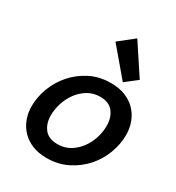

<svg xmlns="http://www.w3.org/2000/svg" viewBox="-188 -896 937 1023"><g transform="rotate(30 280.5 -385.0)"><path d="M447 -296Q447 -347 421 -380.5Q395 -414 340 -414Q298 -414 264.5 -393.5Q231 -373 208 -341.5Q185 -310 173 -271.5Q161 -233 161 -197Q161 -147 187 -114Q213 -81 268 -81Q311 -81 344 -101Q377 -121 400 -152Q423 -183 435 -221Q447 -259 447 -296ZM48 -188Q48 -245 69.5 -301.5Q91 -358 131 -403.5Q171 -449 227.5 -477.5Q284 -506 354 -506Q404 -506 442.5 -490.5Q481 -475 507 -448Q533 -421 547 -384.5Q561 -348 561 -306Q561 -249 539.5 -192Q518 -135 478 -90Q438 -45 381 -16.5Q324 12 254 12Q205 12 166.5 -3.5Q128 -19 102 -46Q76 -73 62 -109.5Q48 -146 48 -188ZM263 -709 355 -782 477 -597 405 -541Z"/></g></svg>

Font: Codetta
Style: Bold Italic
Weight: 700
Italic angle: -11°
Designer: Ulrich Proeller
Foundry: PROSA GmbH
Version: Version 2.00;September 29, 2018;FontCreator 11.5.0.2427 64-b